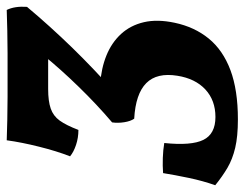

<svg xmlns="http://www.w3.org/2000/svg" viewBox="-104 -620 728 571"><g transform="rotate(-90 259.5 -335.0)"><path d="M189.5 9Q138.6 9 104.9 1Q71.2 -7 45.7 -21.9Q20.1 -36.9 -6.4 -58.4Q6.6 -95 15.4 -137.1Q24.2 -179.2 29.7 -213.5Q51.1 -215.1 74.7 -214.3Q98.3 -213.5 119.2 -210Q110.8 -129.7 128.5 -93.7Q146.2 -57.8 196.5 -57.8Q246.1 -57.8 278.5 -87.8Q310.8 -117.9 319.2 -170.9Q329.1 -231.9 297.3 -263.5Q265.5 -295.2 191.5 -299.4Q184 -310 181 -329Q178 -347.9 180.5 -365.1Q234.4 -410.9 286.8 -464.9Q339.3 -518.8 383 -572.6L417.4 -555.3H279.7Q243.7 -555.3 221.8 -547.7Q199.8 -540.2 185.9 -521Q172 -501.7 158.1 -465.3Q134.7 -465.3 113.5 -472.4Q92.3 -479.5 79.6 -490.1Q95.2 -530 108.2 -582.2Q121.3 -634.3 127.3 -678.5Q154.6 -677.5 188.3 -676.8Q222 -676 256.9 -676Q291.8 -676 321.2 -676Q352.2 -676 385.9 -676Q419.7 -676 452.9 -676.8Q486 -677.5 514.9 -678.5Q526.6 -654.8 524.1 -618.2Q466.9 -549.9 402.6 -483.7Q338.2 -417.6 267.5 -355.2L294.9 -400.5Q341.5 -397.4 379.5 -382Q417.6 -366.6 443.4 -338.6Q469.2 -310.5 478.5 -270.6Q487.8 -230.7 476.8 -179Q464.3 -120 429.8 -77.7Q395.3 -35.5 336 -13.2Q276.7 9 189.5 9Z"/></g></svg>

Font: Vollkorn
Style: Italic
Weight: 400
Italic angle: -11°
Designer: Friedrich Althausen
Foundry: Friedrich Althausen
Version: Version 5.001